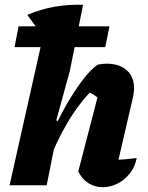

<svg xmlns="http://www.w3.org/2000/svg" viewBox="-20 -774 618 802"><path d="M175 -76 162 -135Q186 -197 214.5 -255Q243 -313 273 -362.5Q303 -412 332.5 -449Q362 -486 388 -504Q398 -506 407.5 -507Q417 -508 425 -508Q479 -508 509.5 -480.5Q540 -453 540 -405Q540 -396 538.5 -386.5Q537 -377 535 -366L475 -107Q501 -108 517 -110Q533 -112 551 -114Q544 -76 521.5 -48.5Q499 -21 469.5 -6.5Q440 8 409 8Q377 8 350 -8.5Q323 -25 307 -58L390 -378L401 -354Q386 -369 372 -378Q358 -387 339 -392L367 -400Q309 -341 261.5 -261Q214 -181 175 -76ZM20 0 179 -709 327 -754 272 -479 215 -271 228 -266 175 0ZM169 -609 94 -712Q151 -736 208.5 -746Q266 -756 327 -754ZM57.6 -664H437.4L419.5 -577H40.7Z"/></svg>

Font: Piazzolla Thin Black
Style: Italic
Weight: 900
Italic angle: -11.3°
Version: Version 2.005